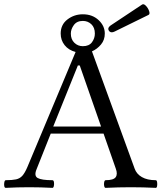

<svg xmlns="http://www.w3.org/2000/svg" viewBox="-22 -904 788 927"><path d="M6 3Q0 3 -1.5 -6Q-3 -15 -1 -24.5Q1 -34 6 -34Q37 -34 55.5 -38Q74 -42 86 -55.5Q98 -69 110 -97L343 -653Q309 -662 290 -686Q271 -710 271 -742Q271 -785 303.5 -810Q336 -835 378 -835Q424 -835 454 -807Q484 -779 484 -742Q484 -711 465.5 -689Q447 -667 422 -656L628 -90Q637 -64 663 -49Q689 -34 730 -34Q735 -34 736.5 -24.5Q738 -15 736.5 -6Q735 3 730 3Q669 0 610 0Q549 0 488 3Q483 3 481 -6Q479 -15 481 -24.5Q483 -34 488 -34Q526 -34 536.5 -48.5Q547 -63 537 -90L478 -259H223L155 -88Q141 -55 160 -44.5Q179 -34 231 -34Q237 -34 238.5 -24.5Q240 -15 238 -6Q236 3 231 3Q174 0 119 0Q62 0 6 3ZM378 -681Q408 -681 422 -700Q436 -719 436 -742Q436 -771 419 -787Q402 -803 378 -803Q349 -803 334.5 -783Q320 -763 320 -742Q320 -714 337 -697.5Q354 -681 378 -681ZM235 -293H466L363 -588H354ZM518 -748Q507 -748 502 -759Q497 -770 512 -781L664 -882Q672 -887 682.5 -876Q693 -865 698 -850.5Q703 -836 695 -832L532 -752Q524 -748 518 -748Z"/></svg>

Font: Junicode SmExp
Style: Regular
Weight: 400
Width: 6
Designer: Peter S. Baker
Version: Version 2.205; ttfautohint (v1.8.4)